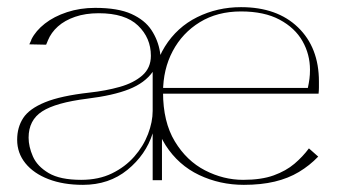

<svg xmlns="http://www.w3.org/2000/svg" viewBox="-20 -504 950 537"><path d="M212 13Q157 13 115.5 -3Q74 -19 51 -47.5Q28 -76 28 -113Q28 -148 45 -174Q62 -200 106 -218Q150 -236 230 -245Q276 -250 315 -261Q354 -272 378 -293Q402 -314 402 -348Q402 -398 366 -432.5Q330 -467 256 -467Q219 -467 190 -457Q161 -447 142 -430Q123 -413 114 -391Q113 -389 112 -386Q111 -383 109 -379L62 -380Q64 -385 65.5 -387.5Q67 -390 68 -394Q80 -418 105.5 -438Q131 -458 167.5 -470Q204 -482 246 -482Q310 -482 347.5 -465Q385 -448 403.5 -420Q422 -392 427.5 -358.5Q433 -325 433 -293V0H407V-131Q388 -71 336.5 -29Q285 13 212 13ZM207 -1Q256 -1 293 -19Q330 -37 355.5 -66Q381 -95 394 -129Q407 -163 407 -194V-303Q385 -272 341 -254.5Q297 -237 224 -228Q136 -217 98 -192.5Q60 -168 60 -119Q60 -94 72 -66.5Q84 -39 116 -20Q148 -1 207 -1ZM432 -258H841Q844 -272 845.5 -283.5Q847 -295 847 -309Q847 -352 826 -389Q805 -426 762 -449Q719 -472 654 -472Q588 -472 539 -442Q490 -412 463 -361Q436 -310 436 -246Q436 -163 469 -108.5Q502 -54 553.5 -27.5Q605 -1 660 -1Q711 -1 745.5 -13.5Q780 -26 803.5 -46Q827 -66 844 -89L870 -66Q846 -41 816 -23Q786 -5 748 4Q710 13 662 13Q595 13 537 -14.5Q479 -42 443 -98Q407 -154 407 -241Q407 -319 441 -373.5Q475 -428 531.5 -456Q588 -484 654 -484Q755 -484 813.5 -427.5Q872 -371 872 -276Q872 -268 872 -259.5Q872 -251 871 -242H433Z"/></svg>

Font: Panamera Thin
Style: Regular
Weight: 100
Designer: Bastien Sozeau
Foundry: NBR — Bastien Sozeau
Version: Version 3.003;gftools[0.9.33]